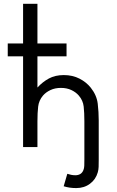

<svg xmlns="http://www.w3.org/2000/svg" viewBox="-20 -750 597 979"><path d="M305.2 -367.2Q350.1 -367.2 385.3 -349.1Q420.4 -331.1 442.9 -302.7Q473.1 -264.6 478.3 -221.7Q483.4 -178.7 483.4 -136.2V65.4Q483.4 86.4 482.9 101.1Q482.4 115.7 478.5 128.9Q468.3 165 438.7 187Q409.2 209 368.7 209Q334 209 304.7 199.7L323.2 136.2Q332 139.2 342.5 141.4Q353 143.6 363.8 143.6Q395 143.6 405.3 117.2Q409.2 107.9 409.7 95.5Q410.2 83 410.2 63V-131.3Q410.2 -175.3 406.7 -206.5Q403.3 -237.8 381.8 -262.7Q367.2 -279.8 344 -290.8Q320.8 -301.8 290.5 -301.8Q260.7 -301.8 237.3 -290.8Q213.9 -279.8 199.2 -262.7Q178.2 -237.8 174.6 -206.5Q170.9 -175.3 170.9 -131.3V0H97.7V-462.9H19.5V-528.3H97.7V-730.5H170.9V-528.3H319.3V-462.9H170.9V-303.7Q197.3 -332.5 229.5 -349.9Q261.7 -367.2 305.2 -367.2Z"/></svg>

Font: Gidole
Style: Regular
Weight: 400
Version: Version 2.100; ttfautohint (v1.8.4.7-5d5b)